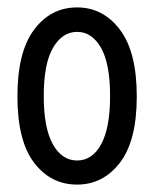

<svg xmlns="http://www.w3.org/2000/svg" viewBox="-20 -490 415 518"><path d="M188 8Q117 8 72 -51Q27 -110 27 -230Q27 -350 72 -410Q117 -470 188 -470Q258 -470 303.5 -410Q349 -350 349 -230Q349 -110 303.5 -51Q258 8 188 8ZM188 -57Q229 -57 253 -101Q277 -145 277 -231Q277 -318 252.5 -361Q228 -404 188 -404Q148 -404 123 -361Q98 -318 98 -231Q98 -145 122.5 -101Q147 -57 188 -57Z"/></svg>

Font: Inconsolata Condensed Medium
Style: Regular
Weight: 500
Width: 3
Monospace: yes
Designer: Raph Levien, Cyreal, Brenton Simpson
Foundry: Raph Levien, Cyreal, Google
Version: Version 3.100; ttfautohint (v1.8.4.7-5d5b)